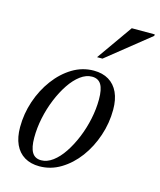

<svg xmlns="http://www.w3.org/2000/svg" viewBox="-107 -767 713 855"><g transform="rotate(15 250.0 -340.0)"><path d="M280.5 -464.5Q321 -464.5 349.5 -447.2Q378 -430 393 -397.5Q408 -365 408 -318.5Q408 -256.5 388.2 -197.8Q368.5 -139 333.8 -92.2Q299 -45.5 253.2 -17.8Q207.5 10 155 10Q115 10 86.2 -7.2Q57.5 -24.5 42.5 -57.2Q27.5 -90 27.5 -136.5Q27.5 -198.5 47.2 -257Q67 -315.5 101.8 -362.2Q136.5 -409 182.2 -436.8Q228 -464.5 280.5 -464.5ZM156 -18Q183 -18 209.2 -37.5Q235.5 -57 258 -90.8Q280.5 -124.5 298 -167Q315.5 -209.5 325.2 -255.8Q335 -302 335 -346.5Q335 -392.5 321.8 -414.5Q308.5 -436.5 279.5 -436.5Q252.5 -436.5 226.2 -417Q200 -397.5 177.5 -364Q155 -330.5 137.5 -288Q120 -245.5 110.2 -199Q100.5 -152.5 100.5 -108Q100.5 -62.5 113.8 -40.2Q127 -18 156 -18ZM278 -526 394 -690.5H500L499.5 -683.5L303 -526Z"/></g></svg>

Font: Newsreader 36pt
Style: Italic
Weight: 400
Italic angle: -17°
Designer: Hugues Gentile
Foundry: Production Type
Version: Version 1.003